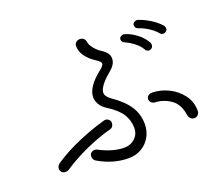

<svg xmlns="http://www.w3.org/2000/svg" viewBox="-117 -918 1234 1062"><g transform="rotate(-20 500.0 -387.0)"><path d="M869 -622Q851 -644 821.5 -662.5Q792 -681 768 -688Q749 -694 749 -714Q749 -721 756 -727Q763 -733 772 -734Q778 -734 780 -733Q812 -723 847 -701.5Q882 -680 906 -653Q910 -648 912 -637Q912 -626 904.5 -619.5Q897 -613 888 -613Q875 -613 869 -622ZM760 -567Q748 -589 722.5 -609Q697 -629 672 -640Q662 -644 657.5 -649.5Q653 -655 653 -665Q653 -673 661 -679Q669 -685 678 -685Q681 -685 690 -682Q722 -672 753 -648Q784 -624 802 -593Q806 -585 806 -578Q806 -567 799 -560Q792 -553 782 -553Q775 -553 769 -556.5Q763 -560 760 -567ZM297 -81Q280 -90 280 -111Q280 -125 289.5 -132Q299 -139 310 -139Q318 -139 325 -135Q403 -94 470 -94Q507 -94 532.5 -118Q558 -142 558 -178Q558 -222 535 -259.5Q512 -297 452 -335Q425 -352 413.5 -373.5Q402 -395 402 -415Q402 -475 490 -544Q513 -562 513 -574Q513 -585 485 -603Q453 -623 431.5 -651.5Q410 -680 410 -713Q410 -727 419.5 -735Q429 -743 442 -743Q454 -743 462.5 -736.5Q471 -730 474 -718Q476 -698 493.5 -676Q511 -654 532 -641Q574 -615 574 -582Q574 -562 563 -545.5Q552 -529 530 -511Q500 -487 481.5 -462Q463 -437 463 -419Q463 -408 471 -397Q479 -386 490 -378Q559 -331 589.5 -284Q620 -237 620 -178Q620 -137 600.5 -103Q581 -69 547.5 -50Q514 -31 473 -31Q382 -31 297 -81ZM857 -144Q848 -211 805.5 -240.5Q763 -270 712 -272Q700 -273 692 -281.5Q684 -290 684 -301Q684 -312 693 -320Q702 -328 716 -328Q763 -328 810.5 -305.5Q858 -283 889 -242Q920 -201 920 -149Q920 -133 911 -124Q902 -115 890 -115Q878 -115 869 -122.5Q860 -130 857 -144ZM88 -108Q88 -117 93 -124.5Q98 -132 105 -137Q172 -182 254 -217Q336 -252 408 -272Q418 -275 423 -275Q433 -275 442 -267Q451 -259 451 -249Q451 -224 431 -217Q362 -199 283 -164Q204 -129 137 -84Q127 -79 119 -79Q105 -79 96.5 -87Q88 -95 88 -108Z"/></g></svg>

Font: Tsukimi Rounded
Style: Regular
Weight: 400
Designer: Takashi Funayama
Foundry: Takashi Funayama
Version: Version 1.032; ttfautohint (v1.8.3)